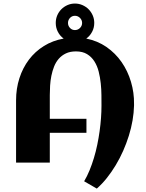

<svg xmlns="http://www.w3.org/2000/svg" viewBox="-20 -934 837 1103"><path d="M521.5 -802.2Q521.5 -774.4 509 -751Q496.6 -727.5 475.6 -712.4Q540 -699.7 591.6 -664.1Q643.1 -628.4 678.5 -577.4Q713.9 -526.4 732.4 -464.1Q751 -401.9 750 -336.4V-327.1Q749 -286.1 741.5 -242.2Q733.9 -198.2 720.2 -154.3Q706.5 -110.4 687.5 -67.4Q668.5 -24.4 644.8 14.9Q621.1 54.2 593.8 88.6Q566.4 123 536.1 149.4L463.4 107.4Q480.5 78.6 494.4 44.7Q508.3 10.7 519.5 -26.4Q530.8 -63.5 538.8 -102.5Q546.9 -141.6 552.2 -180.2Q557.6 -218.8 560.3 -256.1Q563 -293.5 563 -327.1Q563 -353.5 562.7 -387Q562.5 -420.4 558.8 -455.1Q555.2 -489.7 546.9 -522.7Q538.6 -555.7 522.2 -581.5Q505.9 -607.4 480.2 -623Q454.6 -638.7 416.5 -638.7Q382.8 -638.7 358.6 -627.2Q334.5 -615.7 317.6 -596.4Q300.8 -577.1 290.8 -551.8Q280.8 -526.4 275.1 -498.3Q269.5 -470.2 267.8 -441.7Q266.1 -413.1 266.1 -387.7V-251.5H476.6V-170.9H266.1V0H72.3V-357.4Q72.3 -425.3 91.6 -484.9Q110.8 -544.4 146.2 -591.3Q181.6 -638.2 232.2 -669.7Q282.7 -701.2 345.7 -712.4Q324.7 -727.5 312.5 -751Q300.3 -774.4 300.3 -802.2Q300.3 -825.2 308.8 -845.5Q317.4 -865.7 332.5 -880.9Q347.7 -896 367.7 -904.8Q387.7 -913.6 410.6 -913.6Q433.1 -913.6 453.4 -904.8Q473.6 -896 488.8 -880.9Q503.9 -865.7 512.7 -845.5Q521.5 -825.2 521.5 -802.2ZM451.7 -802.2Q451.7 -818.8 439.5 -831.1Q427.2 -843.3 410.6 -843.3Q393.6 -843.3 382.1 -831.1Q370.6 -818.8 370.6 -802.2Q370.6 -785.6 382.1 -773.4Q393.6 -761.2 410.6 -761.2Q427.2 -761.2 439.5 -773.2Q451.7 -785.2 451.7 -802.2Z"/></svg>

Font: Aclonica
Style: Regular
Weight: 400
Version: Version 1.001